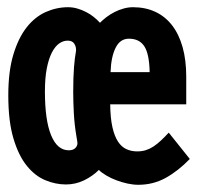

<svg xmlns="http://www.w3.org/2000/svg" viewBox="-20 -495 544 530"><path d="M168 -475.1Q181.2 -475.1 193.6 -471.4Q206.1 -467.8 217.5 -461.9Q229 -456.1 238.8 -448.2Q248.5 -440.4 255.9 -432.1Q263.7 -439.9 273.9 -447.8Q284.2 -455.6 296.1 -461.7Q308.1 -467.8 321 -471.4Q334 -475.1 347.2 -475.1Q381.3 -475.1 408.7 -462.4Q436 -449.7 455.1 -425Q474.1 -400.4 484.1 -364.7Q494.1 -329.1 494.1 -283.2V-207H284.2Q284.7 -168.9 290.3 -144Q295.9 -119.1 305.7 -104.2Q315.4 -89.4 328.9 -83.3Q342.3 -77.1 358.9 -77.1Q372.1 -77.1 382.8 -80.6Q393.6 -84 403.6 -90.6Q413.6 -97.2 423.8 -106.7Q434.1 -116.2 445.8 -128.9L503.9 -56.2Q471.7 -22.9 437.3 -3.9Q402.8 15.1 361.8 15.1Q347.7 15.1 332 11.7Q316.4 8.3 301.5 2.7Q286.6 -2.9 273.9 -10.3Q261.2 -17.6 252.9 -25.9Q235.8 -8.8 212.2 2.7Q188.5 14.2 162.1 14.2Q133.3 14.2 105 2.4Q76.7 -9.3 54 -37.4Q31.2 -65.4 17.1 -112.8Q2.9 -160.2 2.9 -231.9Q2.9 -297.9 16.8 -344.2Q30.8 -390.6 53.7 -419.7Q76.7 -448.7 106.4 -461.9Q136.2 -475.1 168 -475.1ZM335.9 -388.2Q311.5 -388.2 299.1 -363Q286.6 -337.9 285.2 -295.9H393.1Q392.1 -346.2 378.4 -367.2Q364.7 -388.2 335.9 -388.2ZM167 -382.8Q154.3 -382.8 143.1 -374.8Q131.8 -366.7 123 -349.6Q114.3 -332.5 109.1 -305.9Q104 -279.3 104 -242.2Q104 -163.1 121.1 -121.6Q138.2 -80.1 169.9 -80.1Q181.2 -80.1 187.5 -85.9Q193.8 -91.8 193.8 -100.1Q193.8 -101.6 193.1 -105.7Q192.4 -109.9 190.9 -119.1Q185.5 -150.9 183.8 -182.9Q182.1 -214.8 182.1 -241.2Q182.1 -282.7 184.3 -309.6Q186.5 -336.4 189 -349.1Q189.9 -353.5 189.9 -355.2Q189.9 -356.9 189.9 -357.9Q189.9 -367.2 184.6 -375Q179.2 -382.8 167 -382.8Z"/></svg>

Font: InconsolataGo
Style: Bold
Weight: 700
Designer: Raph Levien, Kirill Tkachev(cyreal.org)
Foundry: Raph Levien, Kirill Tkachev(cyreal.org)
Version: Version 1.015; ttfautohint (v0.92) -l 8 -r 50 -G 200 -x 14 -